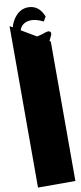

<svg xmlns="http://www.w3.org/2000/svg" viewBox="-111 -1065 465 1102"><g transform="rotate(-10 122.0 -513.5)"><path d="M16.2 -939.9 234 -811.5V1H16.2ZM240.2 -843.3 216.3 -793.5 212.9 -793Q185.5 -788.1 156.7 -778.6Q127.9 -769 97.2 -755.1Q66.4 -741.2 34.2 -722.7L22.5 -715.8L35.2 -804.2L38.6 -805.7L44.4 -808.6L50.8 -811.5Q52.2 -812.5 53.7 -813.2Q55.2 -814 56.6 -814.9Q59.6 -816.4 63 -817.9L66.4 -819.8L63 -821.8Q28.3 -844.7 28.3 -885.7Q28.3 -918.5 38.1 -945.3Q47.9 -972.2 67.4 -994.1Q97.7 -1027.8 139.6 -1027.8Q200.7 -1027.8 228.5 -961.9L230 -958.5L214.4 -932.1L208.5 -934.6Q189.9 -943.4 174.1 -947.5Q158.2 -951.7 145.5 -951.7Q101.6 -951.2 82 -920.9Q81.1 -918.9 79.8 -917Q78.6 -915 77.9 -913.1Q77.1 -911.1 76.7 -909.7Q74.7 -904.3 75.2 -899.4L77.1 -890.6Q83 -878.4 96.7 -869.1Q110.4 -860.4 132.8 -855Q136.7 -854 141.6 -853.5Q146.5 -853 151.9 -853.3Q157.2 -853.5 163.1 -854.5Q172.4 -856 182.9 -858.9Q193.4 -861.8 204.6 -865.7Q227.5 -874.5 237.3 -870.1Q240.2 -868.7 241.9 -866.2Q243.7 -863.8 244.1 -861.3Q244.6 -858.4 244.1 -855Q243.7 -851.6 242.7 -849.1Q242.2 -847.7 241.7 -846.2Q241.2 -844.7 240.2 -843.3Z"/></g></svg>

Font: DimaBanoo
Style: Bold
Weight: 800
Designer: R.Balvardi
Foundry: R.Balvardi
Version: Version 1.0.0-alpha3